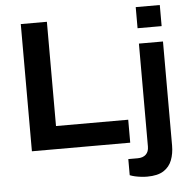

<svg xmlns="http://www.w3.org/2000/svg" viewBox="-60 -783 1027 1033"><g transform="rotate(-5 453.5 -267.0)"><path d="M87 0V-687H228V-124H618V0ZM711 -610V-724H841V-610ZM693 190Q678 190 660.5 188Q643 186 627.5 182.5Q612 179 600 174V87H651Q679 87 695 72Q711 57 711 29V-527H841V35Q841 78 827.5 113.5Q814 149 782 169.5Q750 190 693 190Z"/></g></svg>

Font: Archivo SemiExpanded SemiBold
Style: Regular
Weight: 600
Width: 6
Designer: Hector Gatti
Foundry: Omnibus-Type
Version: Version 2.001